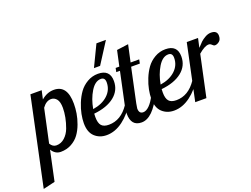

<svg xmlns="http://www.w3.org/2000/svg" viewBox="-217 -1058 2110 1616"><g transform="rotate(-20 838.5 -250.0)"><path d="M-75 250 92 -537H193L176 -460Q228 -505 289 -505Q409 -505 409 -338Q409 -296 402 -252.5Q395 -209 377.5 -161.5Q360 -114 333.5 -77.5Q307 -41 264 -17.5Q221 6 168 6Q118 6 88 -43L31 225ZM98 -93Q119 -58 152 -58Q194 -58 226.5 -87.5Q259 -117 276 -162.5Q293 -208 301.5 -252.5Q310 -297 310 -336Q310 -391 290 -415.5Q270 -440 241 -440Q197 -440 162 -391Z M431 -154Q431 -190 439.5 -234Q448 -278 467.5 -326.5Q487 -375 515 -414Q543 -453 587.5 -479Q632 -505 684 -505Q791 -505 791 -402Q791 -318 724.5 -265Q658 -212 541 -200Q540 -189 540 -169Q540 -117 560 -93.5Q580 -70 627 -70Q735 -70 808 -179H840Q798 -101 727 -47.5Q656 6 579 6Q516 6 473.5 -33.5Q431 -73 431 -154ZM546 -239Q630 -252 680 -298.5Q730 -345 730 -412Q730 -456 693 -456Q641 -456 601 -390.5Q561 -325 546 -239ZM670 -561 761 -750H846L725 -561Z M798 -106Q798 -134 807 -179L868 -465H835L842 -500H875L905 -638L1009 -652L976 -500H1053L1046 -465H968L903 -160Q896 -122 896 -117Q896 -70 934 -70Q961 -70 990 -99Q1019 -128 1044 -179H1081Q994 6 892 6Q798 6 798 -106Z M1035 -154Q1035 -190 1043.5 -234Q1052 -278 1071.5 -326.5Q1091 -375 1119 -414Q1147 -453 1191.5 -479Q1236 -505 1288 -505Q1395 -505 1395 -402Q1395 -318 1328.5 -265Q1262 -212 1145 -200Q1144 -189 1144 -169Q1144 -117 1164 -93.5Q1184 -70 1231 -70Q1339 -70 1412 -179H1444Q1402 -101 1331 -47.5Q1260 6 1183 6Q1120 6 1077.5 -33.5Q1035 -73 1035 -154ZM1150 -239Q1234 -252 1284 -298.5Q1334 -345 1334 -412Q1334 -456 1297 -456Q1245 -456 1205 -390.5Q1165 -325 1150 -239Z M1373 0 1479 -500H1580L1562 -418Q1587 -446 1602.5 -460.5Q1618 -475 1644 -490Q1670 -505 1696 -505Q1752 -505 1752 -458Q1752 -424 1732.5 -408.5Q1713 -393 1694 -393Q1683 -393 1671 -405.5Q1659 -418 1644 -418Q1609 -418 1552 -369L1473 0Z"/></g></svg>

Font: Lobster Two
Style: Italic
Weight: 400
Designer: Pablo Impallari
Foundry: Pablo Impallari. www.impallari.com
Version: Version 1.006